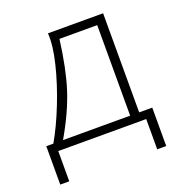

<svg xmlns="http://www.w3.org/2000/svg" viewBox="-119 -600 785 841"><g transform="rotate(-20 274.0 -179.5)"><path d="M472 141V0H62V141H20V-38H53Q90 -102 124.5 -189Q159 -276 179.5 -360Q200 -444 196 -500H453V-38H514V141ZM98 -38H411V-460H235Q218 -327 189 -236Q160 -145 98 -38Z"/></g></svg>

Font: Bellota Text Light
Style: Regular
Weight: 300
Designer: Kemie Guaida
Foundry: Kemie Guaida
Version: Version 4.001